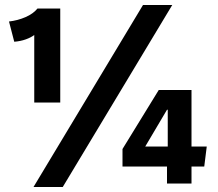

<svg xmlns="http://www.w3.org/2000/svg" viewBox="-20 -734 870 768"><path d="M114 14 552 -714H669L231 14ZM221 -700V-324H117V-594Q104 -584 83 -576.5Q62 -569 37 -567L16 -648Q51 -652 82 -665.5Q113 -679 130 -700ZM470 -138 615 -374H746V-148H807L797 -68H746V0H648V-68H470ZM651 -148V-295H648L561 -148Z"/></svg>

Font: Post Grotesk Bold
Style: Bold
Weight: 700
Version: Version 1.0